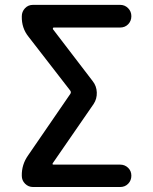

<svg xmlns="http://www.w3.org/2000/svg" viewBox="-20 -750 613 770"><path d="M92.8 -127 261.7 -373Q266.6 -379.9 261.7 -386.7L93.8 -603.5Q66.4 -637.7 67.4 -684.6Q67.4 -703.1 80.1 -716.8Q92.8 -730.5 112.3 -730.5H461.9Q480.5 -730.5 493.7 -717.3Q506.8 -704.1 506.8 -685.1Q506.8 -666 494.1 -652.8Q481.4 -639.6 461.9 -639.6H195.3Q193.4 -639.6 192.4 -637.2Q191.4 -634.8 192.4 -632.8L351.6 -424.8Q367.2 -405.3 368.2 -379.4Q369.1 -353.5 355.5 -333L192.4 -96.7Q187.5 -89.8 195.3 -89.8H461.9Q480.5 -89.8 493.7 -77.1Q506.8 -64.5 506.8 -45.4Q506.8 -26.4 494.1 -13.2Q481.4 0 461.9 0H112.3Q93.8 0 80.6 -13.2Q67.4 -26.4 67.4 -44.9Q66.4 -89.8 92.8 -127Z"/></svg>

Font: Rounded Mgen+ 2p medium
Style: Regular
Weight: 500
Designer: [Source Han Sans]
Ryoko NISHIZUKA  (kana & ideographs); Paul D. Hunt (Latin, Greek & Cyrillic); Wenlong ZHANG  (bopomofo
Version: Version 1.059.20150602